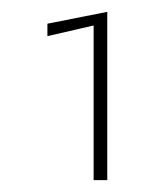

<svg xmlns="http://www.w3.org/2000/svg" viewBox="-20 -674 241 324"><path d="M138 -370V-631L60 -613V-634L161 -654V-370Z"/></svg>

Font: Kanit Thin
Style: Regular
Weight: 250
Designer: Katatrad Team
Foundry: CadsonDemak
Version: Version 2.000; ttfautohint (v1.8.3)